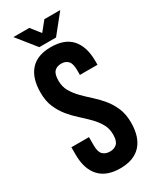

<svg xmlns="http://www.w3.org/2000/svg" viewBox="-216 -911 807 983"><g transform="rotate(-30 187.0 -420.0)"><path d="M26 -532Q26 -617 66.5 -662.5Q107 -708 188 -708Q269 -708 309.5 -662.5Q350 -617 350 -532V-510H246V-539Q246 -577 231.5 -592.5Q217 -608 191 -608Q165 -608 150.5 -592.5Q136 -577 136 -539Q136 -503 152 -475.5Q168 -448 192 -423.5Q216 -399 243.5 -374.5Q271 -350 295 -321Q319 -292 335 -255Q351 -218 351 -168Q351 -83 309.5 -37.5Q268 8 187 8Q106 8 64.5 -37.5Q23 -83 23 -168V-211H127V-161Q127 -123 142.5 -108Q158 -93 184 -93Q210 -93 225.5 -108Q241 -123 241 -161Q241 -197 225 -224.5Q209 -252 185 -276.5Q161 -301 133.5 -325.5Q106 -350 82 -379Q58 -408 42 -445Q26 -482 26 -532ZM142 -848 186 -792 231 -848H325L236 -737H137L48 -848Z"/></g></svg>

Font: Bebas Neue
Style: Regular
Weight: 400
Designer: Ryoichi Tsunekawa
Foundry: Ryoichi Tsunekawa
Version: Version 1.300